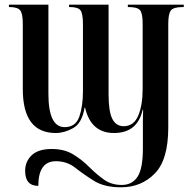

<svg xmlns="http://www.w3.org/2000/svg" viewBox="-20 -556 821 817"><path d="M143 235Q143 130 218 130Q265 130 300.5 158Q336 186 380 213.5Q424 241 495 241Q581 241 638.5 182.5Q696 124 696 -13V-454Q696 -498 707.5 -512Q719 -526 758 -526H762V-536H524V-526H527Q564 -526 575.5 -513Q587 -500 587 -456V-178Q587 -108 568 -63.5Q549 -19 506 -19Q474 -19 458 -50Q442 -81 442 -155V-536H274V-526H277Q312 -526 322.5 -512Q333 -498 333 -453V-168Q333 -104 317.5 -59.5Q302 -15 255 -15Q186 -15 186 -157V-536H18V-526H20Q54 -526 65.5 -512.5Q77 -499 77 -455V-177Q77 10 217 10Q254 10 291.5 -11Q329 -32 340 -98H342Q367 10 465 10Q565 10 587 -89H589Q588 -60 588 -39.5Q588 -19 588 4V75Q588 162 565 196.5Q542 231 498 231Q454 231 422 208Q390 185 359.5 154.5Q329 124 291.5 101Q254 78 200 78Q143 78 115 104.5Q87 131 87 171Q87 235 143 235Z"/></svg>

Font: Noto Serif Display Condensed Semi
Style: Regular
Weight: 600
Width: 3
Designer: Monotype Design Team
Foundry: Monotype Imaging Inc.
Version: Version 1.900